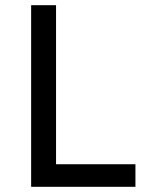

<svg xmlns="http://www.w3.org/2000/svg" viewBox="-20 -720 564 740"><path d="M100 -700H196V-87H502V0H100Z"/></svg>

Font: Montserrat arm
Style: Regular
Weight: 400
Designer: Julieta Ulanovsky
Foundry: Julieta Ulanovsky
Version: Version 6.000;PS 006.000;hotconv 1.0.88;makeotf.lib2.5.64775